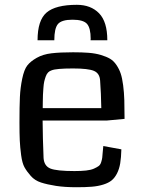

<svg xmlns="http://www.w3.org/2000/svg" viewBox="-20 -767 597 794"><path d="M60.5 0ZM495.1 -275.4Q436.5 -269.5 422.4 -268.6H156.2Q156.7 -197.8 160.2 -113.3Q162.6 -80.6 188.2 -70.1Q213.9 -59.6 288.1 -59.6Q315.9 -59.6 335.9 -61.8Q356 -64 368.4 -69.6Q380.9 -75.2 387.9 -80.3Q395 -85.4 398.4 -96.4Q401.9 -107.4 402.8 -115Q403.8 -122.6 404.8 -137.9Q405.8 -153.3 407.2 -163.1L481.9 -149.4Q481 -115.2 477.1 -91.6Q473.1 -67.9 463.9 -49.8Q454.6 -31.7 441.9 -21.2Q429.2 -10.7 407.7 -3.9Q386.2 2.9 360.4 5.1Q334.5 7.3 296.4 7.3Q247.6 7.3 211.4 1.7Q175.3 -3.9 149.7 -12.2Q124 -20.5 107.4 -39.3Q90.8 -58.1 81.3 -75.2Q71.8 -92.3 67.4 -125.5Q63 -158.7 61.8 -185.8Q60.5 -212.9 60.5 -260.7Q60.5 -328.1 62.3 -365.7Q64 -403.3 71.8 -441.2Q79.6 -479 92.8 -496.1Q106 -513.2 131.8 -527.8Q157.7 -542.5 192.9 -546.6Q228 -550.8 282.2 -550.8Q319.8 -550.8 347.2 -548.6Q374.5 -546.4 397.5 -539.6Q420.4 -532.7 435.3 -523.9Q450.2 -515.1 461.7 -498Q473.1 -481 479.2 -462.6Q485.4 -444.3 489.3 -414.1Q493.2 -383.8 494.1 -352.8Q495.1 -321.8 495.1 -275.4ZM156.7 -319.8H398.9Q397.9 -382.3 394 -434.1Q392.1 -463.9 368.4 -473.9Q344.7 -483.9 281.7 -483.9Q211.9 -483.9 193.4 -476.1Q185.1 -473.6 179 -467.5Q172.9 -461.4 168.9 -450.2Q165 -439 162.8 -429.2Q160.6 -419.4 159.4 -402.1Q158.2 -384.8 157.7 -375.2Q157.2 -365.7 157 -346.2Q156.7 -326.7 156.7 -319.8ZM423.8 -600.6H354.5Q355 -602.1 355 -606.4Q355 -651.4 339.6 -668.5Q324.2 -685.5 279.8 -685.5Q234.9 -685.5 219.7 -667.7Q204.6 -649.9 204.6 -600.6H135.3Q135.3 -683.1 172.6 -715.1Q210 -747.1 297.9 -747.1Q355.5 -747.1 389.6 -712.2Q423.8 -677.2 423.8 -600.6Z"/></svg>

Font: Coda
Style: Regular
Weight: 400
Designer: vernon adams
Foundry: vernon adams
Version: Version 2.001; ttfautohint (v0.8) -r 50 -G 200 -x